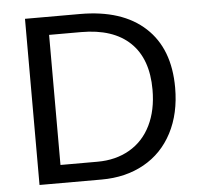

<svg xmlns="http://www.w3.org/2000/svg" viewBox="-50 -740 823 792"><g transform="rotate(-5 361.0 -344.0)"><path d="M674.3 -351.1C674.3 -458.8 642.7 -541.9 579.3 -600.3C516 -658.8 426.1 -688 309.6 -688H82V0H339.4C405.8 0 464.4 -14.2 515.1 -42.5C565.9 -70.8 605.1 -111.6 632.8 -164.8C660.5 -218 674.3 -280.1 674.3 -351.1ZM580.6 -351.1C580.6 -294.4 570.3 -245.3 549.8 -203.6C529.3 -161.9 499.9 -130 461.7 -107.9C423.4 -85.8 379.1 -74.7 328.6 -74.7H175.3V-613.3H307.6C396.2 -613.3 463.8 -590.9 510.5 -546.1C557.2 -501.4 580.6 -436.4 580.6 -351.1Z"/></g></svg>

Font: Arimo
Style: Regular
Weight: 400
Designer: Steve Matteson
Foundry: Monotype Imaging Inc.
Version: Version 1.32